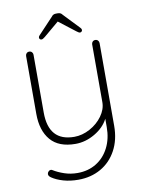

<svg xmlns="http://www.w3.org/2000/svg" viewBox="-96 -754 754 1019"><g transform="rotate(-10 281.0 -244.5)"><path d="M479 -495V-49Q479 26 448.5 82.5Q418 139 364.5 169.5Q311 200 243 200Q199 200 162.5 189.5Q126 179 101 162Q83 150 90 135Q97 123 107 123Q112 123 116 126Q140 141 173.5 152.5Q207 164 245 164Q302 164 346 137Q390 110 414.5 61.5Q439 13 439 -49V-94Q416 -49 365.5 -19.5Q315 10 261 10Q171 10 127 -41.5Q83 -93 83 -183V-495Q83 -503 88.5 -509Q94 -515 103 -515Q112 -515 117.5 -509Q123 -503 123 -495V-183Q123 -28 261 -28Q304 -28 345.5 -50.5Q387 -73 413 -109Q439 -145 439 -183V-495Q439 -503 444.5 -509Q450 -515 459 -515Q468 -515 473.5 -509Q479 -503 479 -495ZM399 -580Q399 -575 395.5 -571.5Q392 -568 387 -568Q380 -568 368 -578L280 -646L198 -577Q186 -567 179 -567Q174 -567 170.5 -570.5Q167 -574 167 -579Q167 -585 173 -591L254 -677Q262 -689 278 -689H288Q304 -689 312 -677L393 -592Q399 -586 399 -580Z"/></g></svg>

Font: Quicksand Light
Style: Regular
Weight: 300
Designer: Andrew Paglinawan
Foundry: Andrew Paglinawan
Version: Version 3.000